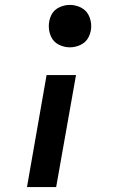

<svg xmlns="http://www.w3.org/2000/svg" viewBox="-20 -558 540 783"><path d="M90 205 170 -252H290L209 205ZM265 -365Q242 -365 220.5 -375.5Q199 -386 189 -407Q179 -428 179 -451.5Q179 -475 189 -496Q199 -517 220.5 -527.5Q242 -538 265 -538Q288 -538 309.5 -527.5Q331 -517 341.5 -496Q352 -475 352 -451.5Q352 -428 341.5 -407Q331 -386 309.5 -375.5Q288 -365 265 -365Z"/></svg>

Font: Iosevka SS08
Style: Bold Italic
Weight: 700
Italic angle: -10°
Monospace: yes
Designer: Belleve Invis
Foundry: Belleve Invis
Version: 2.1.0; ttfautohint (v1.8.2)